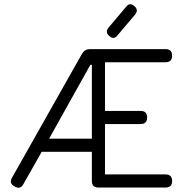

<svg xmlns="http://www.w3.org/2000/svg" viewBox="-20 -886 878 907"><path d="M496 -716Q475 -734 493 -756L575 -853Q592 -877 615 -857Q636 -839 618 -817L536 -720Q519 -696 496 -716ZM445 0Q414 0 414 -31V-169H177L91 -17Q76 11 49 -5Q21 -20 37 -47L368 -633Q381 -654 405 -654H762Q793 -654 793 -623Q793 -592 762 -592H476V-362H644Q675 -362 675 -331Q675 -300 644 -300H476V-62H762Q793 -62 793 -31Q793 0 762 0ZM212 -231H414V-580H407Z"/></svg>

Font: Jura Medium
Style: Regular
Weight: 500
Designer: Daniel Johnson, Alexei Vanyashin
Foundry: Daniel Johnson
Version: Version 5.103